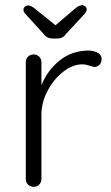

<svg xmlns="http://www.w3.org/2000/svg" viewBox="-20 -717 425 737"><path d="M370 -491Q370 -477 362 -468.5Q354 -460 343 -460Q338 -460 323.5 -465Q309 -470 296 -470Q259 -470 222.5 -441.5Q186 -413 162.5 -368Q139 -323 139 -277V-30Q139 -17 130.5 -8.5Q122 0 109 0Q96 0 87.5 -8.5Q79 -17 79 -30V-478Q79 -491 87.5 -499.5Q96 -508 109 -508Q122 -508 130.5 -499.5Q139 -491 139 -478V-390Q162 -447 208.5 -484.5Q255 -522 318 -523Q338 -523 354 -515Q370 -507 370 -491ZM313 -681Q313 -674 304 -663L232 -585Q221 -569 199 -569H183Q161 -569 149 -585L78 -663Q70 -671 70 -680Q70 -686 75 -691Q80 -696 89 -696Q99 -696 115 -683L193 -620L267 -683Q283 -697 295 -697Q302 -697 307.5 -692Q313 -687 313 -681Z"/></svg>

Font: Quicksand
Style: Regular
Weight: 400
Designer: Andrew Paglinawan
Foundry: Andrew Paglinawan
Version: Version 3.000